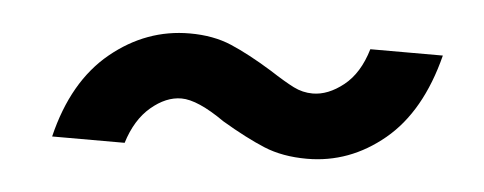

<svg xmlns="http://www.w3.org/2000/svg" viewBox="-26 -393 532 211"><g transform="rotate(5 240.0 -288.0)"><path d="M177 -351Q203 -351 223 -342.5Q243 -334 269 -318Q286 -307 296 -302Q306 -297 317 -297Q334 -297 351 -310.5Q368 -324 376 -351H456Q440 -288 402 -256.5Q364 -225 317 -225Q290 -225 269.5 -233.5Q249 -242 222 -258Q192 -279 174 -279Q157 -279 140.5 -265Q124 -251 116 -225H36Q51 -287 90 -319Q129 -351 177 -351Z"/></g></svg>

Font: Thasadith
Style: Bold Italic
Weight: 700
Italic angle: -9°
Designer: Cadson Demak Co.,Ltd.
Foundry: Cadson Demak Co.,Ltd.
Version: Version 1.000; ttfautohint (v1.6)